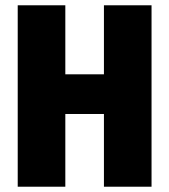

<svg xmlns="http://www.w3.org/2000/svg" viewBox="-20 -706 640 726"><path d="M47 0V-686H227V-425H373V-686H553V0H373V-275H227V0Z"/></svg>

Font: Chivo Mono ExtraBold
Style: Regular
Weight: 800
Monospace: yes
Designer: Hector Gatti
Foundry: Omnibus-Type
Version: Version 1.008